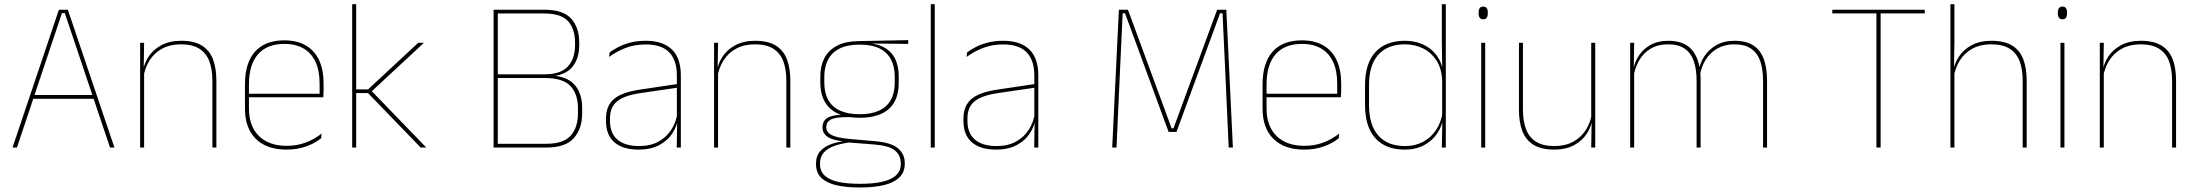

<svg xmlns="http://www.w3.org/2000/svg" viewBox="-20 -684 10180 890"><path d="M38 0 253 -639H294.5L510.5 0H490L280.5 -623H267L58.5 0ZM127 -226V-243.5H421V-226Z M964.5 0V-310Q964.5 -363 950.2 -400.5Q936 -438 904 -458.2Q872 -478.5 818.5 -478.5Q769 -478.5 732.2 -458.8Q695.5 -439 673.5 -404.2Q651.5 -369.5 644.5 -325L635.5 -344H641Q645.5 -385 667.2 -419.2Q689 -453.5 727.5 -474.2Q766 -495 819.5 -495Q880 -495 915.8 -472.8Q951.5 -450.5 967.2 -409.2Q983 -368 983 -311V0ZM629.5 0V-485.5H648L646 -358.5H648V0Z M1308 9.5Q1216.5 9.5 1166 -40.2Q1115.5 -90 1115.5 -180.5V-292.5Q1115.5 -392.5 1162.2 -444.8Q1209 -497 1298 -497Q1356.5 -497 1397.2 -473.5Q1438 -450 1459 -405.2Q1480 -360.5 1480 -296.5V-279.5Q1480 -268.5 1479.8 -257.5Q1479.5 -246.5 1478.5 -233H1461.5Q1461.5 -250.5 1461.5 -266.5Q1461.5 -282.5 1461.5 -296Q1461.5 -355.5 1442.8 -396.5Q1424 -437.5 1387.5 -459Q1351 -480.5 1298 -480.5Q1218 -480.5 1176 -432.5Q1134 -384.5 1134 -292.5V-243.5V-239.5V-181Q1134 -140 1145.8 -108Q1157.5 -76 1180 -53.8Q1202.5 -31.5 1235 -19.8Q1267.5 -8 1308.5 -8Q1356 -8 1396 -22.8Q1436 -37.5 1471 -65L1468.5 -43Q1439 -19 1398 -4.8Q1357 9.5 1308 9.5ZM1124 -233V-249.5H1472V-233Z M1930 0 1686 -252.5H1624.5V-269.5H1686L1918.5 -485.5H1945L1697.5 -255.5V-267.5L1956 0ZM1612.5 0V-664.5H1631V0Z M2277 0V-17.5H2512Q2592.5 -17.5 2625.8 -55.8Q2659 -94 2659 -157.5V-183Q2659 -247.5 2624.5 -285Q2590 -322.5 2503.5 -322.5H2280V-339.5H2503.5Q2579.5 -339.5 2612.5 -376Q2645.5 -412.5 2645.5 -474.5V-487Q2645.5 -548.5 2613.8 -585Q2582 -621.5 2502.5 -621.5H2277V-639H2502.5Q2591 -639 2628 -597.2Q2665 -555.5 2665 -487V-475Q2665 -411.5 2632 -372.5Q2599 -333.5 2526 -329.5L2523 -335Q2606.5 -332.5 2642.5 -292.2Q2678.5 -252 2678.5 -184V-157.5Q2678.5 -87.5 2640 -43.8Q2601.5 0 2512 0ZM2268 0V-639H2287.5V0Z M3117 0 3119 -128 3117.5 -131.5V-292V-334.5Q3117.5 -404.5 3082.2 -441.2Q3047 -478 2973.5 -478Q2919 -478 2876 -460.2Q2833 -442.5 2803.5 -420L2806 -441Q2821.5 -453 2845.2 -465.5Q2869 -478 2901.2 -486.5Q2933.5 -495 2973.5 -495Q3015 -495 3045.5 -484.2Q3076 -473.5 3096.2 -453Q3116.5 -432.5 3126.2 -402.8Q3136 -373 3136 -335V0ZM2940 9.5Q2867.5 9.5 2828.2 -24.2Q2789 -58 2789 -123V-134.5Q2789 -192.5 2825 -224.2Q2861 -256 2945.5 -268.5L3126.5 -295.5L3127 -278.5L2949 -252.5Q2874 -241.5 2840.8 -214.5Q2807.5 -187.5 2807.5 -135.5V-124Q2807.5 -66.5 2842.2 -36.8Q2877 -7 2942.5 -7Q2994.5 -7 3031.8 -27.2Q3069 -47.5 3091.5 -82.2Q3114 -117 3120.5 -160.5L3130 -142H3124Q3120 -102.5 3098 -67.8Q3076 -33 3036.5 -11.8Q2997 9.5 2940 9.5Z M3625 0V-310Q3625 -363 3610.8 -400.5Q3596.5 -438 3564.5 -458.2Q3532.5 -478.5 3479 -478.5Q3429.5 -478.5 3392.8 -458.8Q3356 -439 3334 -404.2Q3312 -369.5 3305 -325L3296 -344H3301.5Q3306 -385 3327.8 -419.2Q3349.5 -453.5 3388 -474.2Q3426.5 -495 3480 -495Q3540.5 -495 3576.2 -472.8Q3612 -450.5 3627.8 -409.2Q3643.5 -368 3643.5 -311V0ZM3290 0V-485.5H3308.5L3306.5 -358.5H3308.5V0Z M3965 -138Q3877 -138 3829.8 -179.5Q3782.5 -221 3782.5 -302V-329Q3782.5 -376.5 3800.5 -413Q3818.5 -449.5 3857.8 -471Q3897 -492.5 3960.5 -493.5L4190 -498V-480.5L4003 -482.5L4002.5 -485Q4057 -479.5 4088.2 -458.2Q4119.5 -437 4132.8 -404Q4146 -371 4146 -330V-300.5Q4146 -219.5 4100 -178.8Q4054 -138 3965 -138ZM3962.5 168H3971Q4025 168 4066.5 159.2Q4108 150.5 4131.8 130.2Q4155.5 110 4155.5 75.5V73.5Q4155.5 35.5 4127.8 13.2Q4100 -9 4035 -14L3907.5 -24L3924 -24.5Q3882 -19.5 3849.8 -8.5Q3817.5 2.5 3799.2 22.5Q3781 42.5 3781 74V75.5Q3781 111 3804.2 131.2Q3827.5 151.5 3868.5 159.8Q3909.5 168 3962.5 168ZM3962.5 185Q3903.5 185 3858.5 175Q3813.5 165 3788 141.2Q3762.5 117.5 3762.5 76.5V74.5Q3762.5 39 3782 17Q3801.5 -5 3833.5 -16.2Q3865.5 -27.5 3903 -30.5L3902 -27.5Q3844 -32 3818.2 -48.5Q3792.5 -65 3792.5 -93.5V-94Q3792.5 -112 3801.5 -124.8Q3810.5 -137.5 3830.8 -144.5Q3851 -151.5 3883.5 -151.5V-158L3939 -141H3900.5Q3849.5 -140.5 3829.8 -129Q3810 -117.5 3810 -95V-94.5Q3810 -71 3835 -58Q3860 -45 3922 -39.5L4037.5 -29.5Q4110.5 -23 4142.2 3.2Q4174 29.5 4174 72.5V74.5Q4174 115 4148.2 139.2Q4122.5 163.5 4076.8 174.2Q4031 185 3971 185ZM3965 -154.5Q4018.5 -154.5 4054.5 -171Q4090.5 -187.5 4109 -220.2Q4127.5 -253 4127.5 -300.5V-330Q4127.5 -376.5 4109.5 -409.5Q4091.5 -442.5 4056.2 -459.8Q4021 -477 3969 -477H3964Q3906 -477 3870 -458Q3834 -439 3817.5 -405.5Q3801 -372 3801 -329V-302Q3801 -253.5 3819.2 -220.8Q3837.5 -188 3874 -171.2Q3910.5 -154.5 3965 -154.5Z M4294.5 0V-664.5H4313V0Z M4774 0 4776 -128 4774.5 -131.5V-292V-334.5Q4774.5 -404.5 4739.2 -441.2Q4704 -478 4630.5 -478Q4576 -478 4533 -460.2Q4490 -442.5 4460.5 -420L4463 -441Q4478.5 -453 4502.2 -465.5Q4526 -478 4558.2 -486.5Q4590.5 -495 4630.5 -495Q4672 -495 4702.5 -484.2Q4733 -473.5 4753.2 -453Q4773.5 -432.5 4783.2 -402.8Q4793 -373 4793 -335V0ZM4597 9.5Q4524.5 9.5 4485.2 -24.2Q4446 -58 4446 -123V-134.5Q4446 -192.5 4482 -224.2Q4518 -256 4602.5 -268.5L4783.5 -295.5L4784 -278.5L4606 -252.5Q4531 -241.5 4497.8 -214.5Q4464.5 -187.5 4464.5 -135.5V-124Q4464.5 -66.5 4499.2 -36.8Q4534 -7 4599.5 -7Q4651.5 -7 4688.8 -27.2Q4726 -47.5 4748.5 -82.2Q4771 -117 4777.5 -160.5L4787 -142H4781Q4777 -102.5 4755 -67.8Q4733 -33 4693.5 -11.8Q4654 9.5 4597 9.5Z M5135.5 0 5166.5 -639H5208.5L5411 -89H5419.5L5622 -639H5664.5L5695 0H5675.5L5661 -321L5647 -622.5H5635.5L5433.5 -72.5H5397L5195 -622.5H5184L5170 -320.5L5155.5 0Z M6025 9.5Q5933.5 9.5 5883 -40.2Q5832.5 -90 5832.5 -180.5V-292.5Q5832.5 -392.5 5879.2 -444.8Q5926 -497 6015 -497Q6073.5 -497 6114.2 -473.5Q6155 -450 6176 -405.2Q6197 -360.5 6197 -296.5V-279.5Q6197 -268.5 6196.8 -257.5Q6196.5 -246.5 6195.5 -233H6178.5Q6178.5 -250.5 6178.5 -266.5Q6178.5 -282.5 6178.5 -296Q6178.5 -355.5 6159.8 -396.5Q6141 -437.5 6104.5 -459Q6068 -480.5 6015 -480.5Q5935 -480.5 5893 -432.5Q5851 -384.5 5851 -292.5V-243.5V-239.5V-181Q5851 -140 5862.8 -108Q5874.5 -76 5897 -53.8Q5919.5 -31.5 5952 -19.8Q5984.5 -8 6025.5 -8Q6073 -8 6113 -22.8Q6153 -37.5 6188 -65L6185.5 -43Q6156 -19 6115 -4.8Q6074 9.5 6025 9.5ZM5841 -233V-249.5H6189V-233Z M6491.5 9.5Q6402.5 9.5 6355 -43.8Q6307.5 -97 6307.5 -197V-289.5Q6307.5 -389.5 6355.2 -442.2Q6403 -495 6493 -495Q6543 -495 6583 -474.5Q6623 -454 6646.2 -417Q6669.5 -380 6670 -330H6676L6665 -313.5Q6662 -368.5 6637.8 -405Q6613.5 -441.5 6575.5 -460Q6537.5 -478.5 6492 -478.5Q6412 -478.5 6369 -430.2Q6326 -382 6326 -289.5V-197Q6326 -104.5 6369 -55.8Q6412 -7 6493.5 -7Q6540 -7 6576.5 -26.5Q6613 -46 6636.5 -81Q6660 -116 6667 -162.5L6676 -144H6670.5Q6666 -101.5 6643 -66.8Q6620 -32 6581.5 -11.2Q6543 9.5 6491.5 9.5ZM6663.5 0 6666 -130.5 6665 -138V-346.5L6665.5 -356L6663.5 -494.5V-664.5H6682V0Z M6846 0V-485.5H6864.5V0ZM6855.5 -594.5Q6845 -594.5 6839.5 -601.2Q6834 -608 6834 -622V-626.5Q6834 -640 6839.5 -646.8Q6845 -653.5 6855.5 -653.5Q6866 -653.5 6871.2 -646.8Q6876.5 -640 6876.5 -626.5V-622Q6876.5 -608 6871.2 -601.2Q6866 -594.5 6855.5 -594.5Z M7039.5 -485.5V-175.5Q7039.5 -123 7053.8 -85.2Q7068 -47.5 7100 -27.2Q7132 -7 7185.5 -7Q7235.5 -7 7272 -26.8Q7308.5 -46.5 7330.8 -81.2Q7353 -116 7359.5 -160.5L7368.5 -141.5H7363Q7358.5 -101 7336.8 -66.5Q7315 -32 7276.8 -11.2Q7238.5 9.5 7184.5 9.5Q7124.5 9.5 7088.5 -12.8Q7052.5 -35 7036.8 -76.2Q7021 -117.5 7021 -174.5V-485.5ZM7374.5 -485.5V0H7356L7358 -127H7356V-485.5Z M8152.5 0V-310Q8152.5 -363 8139.5 -400.5Q8126.5 -438 8097.2 -458.2Q8068 -478.5 8019 -478.5Q7974.5 -478.5 7940.8 -459.2Q7907 -440 7886.2 -406.8Q7865.5 -373.5 7859.5 -331.5L7849 -351.5H7854Q7858.5 -389 7879.5 -421.8Q7900.5 -454.5 7936 -474.8Q7971.5 -495 8020 -495Q8075.5 -495 8108.5 -472.8Q8141.5 -450.5 8156.2 -409.2Q8171 -368 8171 -311V0ZM7536.5 0V-485.5H7555L7553 -357.5H7555V0ZM7844.5 0V-309.5Q7844.5 -362.5 7831.5 -400.2Q7818.5 -438 7789.5 -458.2Q7760.5 -478.5 7712 -478.5Q7666 -478.5 7632.2 -458.8Q7598.5 -439 7578.2 -404.2Q7558 -369.5 7551.5 -325L7541 -344H7548Q7552.5 -385 7572.5 -419.2Q7592.5 -453.5 7628 -474.2Q7663.5 -495 7713 -495Q7779.5 -495 7815.2 -460.8Q7851 -426.5 7860.5 -358Q7862 -346.5 7862.5 -336Q7863 -325.5 7863 -314V0Z M8678 0V-639H8697.5V0ZM8473.5 -622V-639H8902V-622Z M9356 0V-310Q9356 -363 9341.8 -400.5Q9327.5 -438 9295.5 -458.2Q9263.5 -478.5 9210 -478.5Q9160 -478.5 9123.5 -458.8Q9087 -439 9065 -404.5Q9043 -370 9036 -325.5L9025 -344H9032.5Q9037 -385 9058.8 -419.2Q9080.5 -453.5 9118.8 -474.2Q9157 -495 9211 -495Q9271.5 -495 9307.2 -472.8Q9343 -450.5 9358.8 -409.2Q9374.5 -368 9374.5 -311V0ZM9021 0V-664.5H9039.5V-495.5L9037.5 -357L9039.5 -354V0Z M9531 0V-485.5H9549.5V0ZM9540.5 -594.5Q9530 -594.5 9524.5 -601.2Q9519 -608 9519 -622V-626.5Q9519 -640 9524.5 -646.8Q9530 -653.5 9540.5 -653.5Q9551 -653.5 9556.2 -646.8Q9561.5 -640 9561.5 -626.5V-622Q9561.5 -608 9556.2 -601.2Q9551 -594.5 9540.5 -594.5Z M10048.5 0V-310Q10048.5 -363 10034.2 -400.5Q10020 -438 9988 -458.2Q9956 -478.5 9902.5 -478.5Q9853 -478.5 9816.2 -458.8Q9779.5 -439 9757.5 -404.2Q9735.5 -369.5 9728.5 -325L9719.5 -344H9725Q9729.5 -385 9751.2 -419.2Q9773 -453.5 9811.5 -474.2Q9850 -495 9903.5 -495Q9964 -495 9999.8 -472.8Q10035.5 -450.5 10051.2 -409.2Q10067 -368 10067 -311V0ZM9713.5 0V-485.5H9732L9730 -358.5H9732V0Z"/></svg>

Font: Anek Bangla Medium Thin
Style: Regular
Weight: 250
Version: Version 1.003